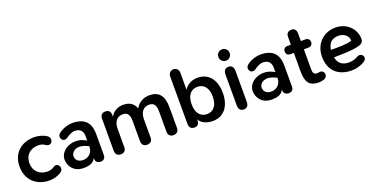

<svg xmlns="http://www.w3.org/2000/svg" viewBox="-23 -1409 4157 2126"><g transform="rotate(-20 2055.0 -346.0)"><path d="M301 10C345 10 398 -1 444 -34C495 -72 445 -150 397 -118C363 -95 340 -91 312 -91C224 -91 154 -147 154 -246C154 -346 224 -399 312 -399C340 -399 366 -393 394 -373C455 -333 502 -418 445 -457C401 -487 345 -499 301 -499C146 -499 38 -403 38 -247C38 -90 146 10 301 10Z M701 10C773 10 822 -8 843 -58V-48C843 -13 864 8 902 8C939 8 959 -14 959 -49V-296C959 -435 891 -502 749 -502C711 -502 644 -488 591 -447C537 -407 585 -327 644 -368C688 -400 725 -411 745 -411C807 -410 841 -380 841 -313V-264L811 -278C682 -340 533 -261 533 -151C533 -63 595 10 701 10ZM639 -151C639 -202 701 -256 808 -211L841 -197V-192C841 -122 792 -75 727 -75C672 -75 639 -107 639 -151Z M1140 8C1181 8 1202 -15 1202 -56V-271C1202 -352 1242 -402 1308 -402C1365 -402 1388 -368 1388 -293V-56C1388 -15 1411 8 1451 8C1490 8 1512 -15 1512 -56V-271C1512 -352 1553 -402 1618 -402C1676 -402 1699 -368 1699 -293V-56C1699 -15 1721 8 1761 8C1800 8 1823 -15 1823 -56V-298C1823 -434 1769 -499 1658 -499C1585 -499 1525 -463 1494 -404C1471 -468 1422 -499 1350 -499C1282 -499 1229 -467 1199 -414V-434C1199 -475 1178 -497 1139 -497C1100 -497 1078 -475 1078 -434V-56C1078 -15 1100 8 1140 8Z M2225 10C2353 10 2433 -88 2433 -245C2433 -402 2354 -499 2225 -499C2155 -499 2096 -465 2067 -415V-615C2067 -647 2047 -678 2008 -678C1968 -678 1947 -647 1947 -615V-56C1947 -15 1968 8 2008 8C2046 8 2065 -15 2065 -56V-67C2093 -16 2153 10 2225 10ZM2190 -84C2132 -84 2088 -118 2072 -181C2067 -199 2065 -222 2065 -246C2065 -351 2115 -405 2190 -405C2264 -405 2314 -351 2314 -245C2314 -139 2264 -84 2190 -84Z M2589 7C2627 7 2648 -18 2648 -60V-428C2648 -472 2626 -496 2589 -496C2552 -496 2530 -472 2530 -428V-60C2530 -18 2552 7 2589 7ZM2589 -568C2625 -568 2655 -596 2655 -635C2655 -674 2625 -702 2589 -702C2553 -702 2522 -674 2522 -635C2522 -596 2553 -568 2589 -568Z M2918 10C2990 10 3039 -8 3060 -58V-48C3060 -13 3081 8 3119 8C3156 8 3176 -14 3176 -49V-296C3176 -435 3108 -502 2966 -502C2928 -502 2861 -488 2808 -447C2754 -407 2802 -327 2861 -368C2905 -400 2942 -411 2962 -411C3024 -410 3058 -380 3058 -313V-264L3028 -278C2899 -340 2750 -261 2750 -151C2750 -63 2812 10 2918 10ZM2856 -151C2856 -202 2918 -256 3025 -211L3058 -197V-192C3058 -122 3009 -75 2944 -75C2889 -75 2856 -107 2856 -151Z M3479 10C3492 10 3521 5 3538 -2C3563 -12 3575 -36 3571 -58C3566 -83 3546 -97 3525 -97C3512 -97 3507 -92 3492 -92C3439 -92 3441 -124 3441 -189V-392H3495C3526 -392 3544 -411 3544 -440C3544 -470 3526 -489 3495 -489H3441V-580C3441 -621 3419 -643 3383 -643C3346 -643 3323 -621 3323 -580V-489H3283C3251 -489 3233 -470 3233 -440C3233 -411 3251 -392 3283 -392H3323V-182C3323 -56 3351 10 3479 10Z M3862 10C3914 10 3974 -7 4014 -33C4074 -72 4027 -143 3971 -114C3932 -92 3898 -84 3864 -84C3793 -84 3739 -112 3724 -194C3865 -196 3928 -199 3987 -210C4043 -221 4080 -233 4080 -284C4080 -394 3989 -499 3850 -499C3707 -499 3601 -395 3601 -244C3601 -88 3696 10 3862 10ZM3721 -283C3730 -361 3774 -402 3850 -402C3915 -402 3967 -361 3967 -302C3905 -281 3808 -283 3721 -283Z"/></g></svg>

Font: SN Pro SemiBold
Style: Regular
Weight: 600
Designer: Tobias Whetton
Foundry: Supernotes
Version: Version 1.003;Glyphs 3.3 (3324)